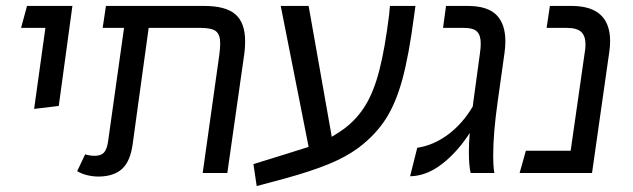

<svg xmlns="http://www.w3.org/2000/svg" viewBox="-20 -583 2134 647"><path d="M133 -489H51L71 -563H224L178 -226L95 -216Z M806 -444Q806 -418 802 -393L746 0H663L719 -398Q722 -421 722 -437Q722 -466 708 -477.5Q694 -489 656 -489H481L427 -97Q419 -39 391.5 -14Q364 11 314 12Q272 12 240 -6L267 -63Q282 -58 299 -58Q320 -58 330 -68.5Q340 -79 344 -105L398 -489H326L337 -563H668Q741 -563 773.5 -534.5Q806 -506 806 -444Z M1380 -563 1375 -527Q1358 -397 1336 -316Q1314 -235 1279.5 -181.5Q1245 -128 1188 -85Q1146 -54 1087.5 -30Q1029 -6 942 18L845 44L834 -30L931 -60L1020 -88L926 -563H1020L1098 -122Q1128 -140 1142 -151Q1184 -183 1212 -229Q1240 -275 1258.5 -347Q1277 -419 1291 -531L1294 -563Z M1683 -444Q1683 -425 1680 -404L1657 -240Q1642 -134 1642 -60Q1642 -19 1646 0H1566Q1560 -25 1560 -72Q1560 -102 1563 -135Q1521 -70 1469 -30Q1417 10 1362 11L1386 -85Q1440 -93 1489 -129Q1538 -165 1573 -224L1574 -232L1597 -401Q1600 -421 1600 -436Q1600 -464 1587.5 -476.5Q1575 -489 1544 -489H1473L1483 -563H1556Q1623 -563 1653 -532.5Q1683 -502 1683 -444Z M2036 -444Q2036 -427 2033 -407L1975 0H1731L1752 -75H1903L1950 -403Q1953 -420 1953 -433Q1953 -462 1938.5 -475.5Q1924 -489 1890 -489H1822L1833 -563H1906Q2036 -563 2036 -444Z"/></svg>

Font: FiraGO Book
Style: Italic
Weight: 350
Italic angle: -8°
Designer: bBox Type GmbH
Foundry: bBox Type GmbH
Version: Version 1.001